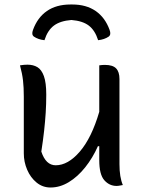

<svg xmlns="http://www.w3.org/2000/svg" viewBox="-20 -824 640 855"><path d="M298 -735Q248 -731 220 -710Q192 -689 178 -645Q150 -648 131 -661Q119 -670 127 -691Q147 -746 189 -775Q231 -804 294 -804H302Q364 -804 406 -775Q448 -746 468 -691Q476 -670 464 -661Q445 -648 417 -645Q403 -689 375.5 -710Q348 -731 298 -735ZM102 -536Q128 -536 146.5 -525Q165 -514 175.5 -485Q186 -456 186 -403Q186 -360 183.5 -321.5Q181 -283 176.5 -242Q172 -201 164 -149Q184 -88 228 -88Q283 -88 335.5 -149Q388 -210 422 -326V-533Q429 -534 434.5 -534.5Q440 -535 447 -535Q482 -535 497 -519.5Q512 -504 512 -472V-93Q512 -35 527 0Q520 1 513 2.5Q506 4 499 4Q467 4 444.5 -21.5Q422 -47 422 -111V-173H416Q393 -121 359.5 -79Q326 -37 286.5 -13Q247 11 205 11Q170 11 143 -11Q116 -33 101 -68Q86 -103 86 -141V-394Q86 -435 82.5 -465.5Q79 -496 69 -533Q87 -536 102 -536Z"/></svg>

Font: Recursive Mn Csl St
Style: Regular
Weight: 400
Monospace: yes
Version: Version 1.079;hotconv 1.0.112;makeotfexe 2.5.65598; ttfautoh